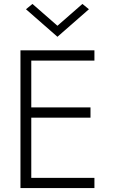

<svg xmlns="http://www.w3.org/2000/svg" viewBox="-20 -956 574 976"><path d="M272 -825 145 -936 112 -909 272 -769 432 -909 399 -936ZM84 -700V0H460V-52H139V-358H440V-410H139V-648H460V-700Z"/></svg>

Font: Jost Light
Style: Regular
Weight: 300
Version: Version 3.710